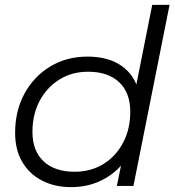

<svg xmlns="http://www.w3.org/2000/svg" viewBox="-20 -762 718 787"><path d="M271 5Q204 5 152 -22Q100 -49 71 -98.5Q42 -148 42 -218Q42 -308 80.5 -378.5Q119 -449 186 -489.5Q253 -530 339 -530Q414 -530 465 -500.5Q516 -471 539 -416L604 -742H675L527 0H459L476 -83Q439 -42 387 -18.5Q335 5 271 5ZM286 -58Q352 -58 403.5 -89.5Q455 -121 484.5 -177Q514 -233 514 -304Q514 -382 468.5 -425Q423 -468 341 -468Q275 -468 223.5 -436Q172 -404 142.5 -348.5Q113 -293 113 -221Q113 -144 158.5 -101Q204 -58 286 -58Z"/></svg>

Font: Montserrat
Style: Italic
Weight: 400
Italic angle: -11.3°
Designer: Julieta Ulanovsky
Foundry: Julieta Ulanovsky
Version: Version 9.000; ttfautohint (v1.8.4.7-5d5b)